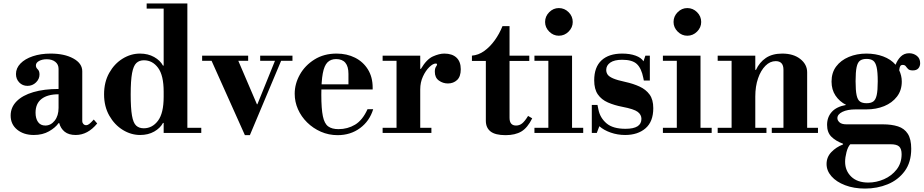

<svg xmlns="http://www.w3.org/2000/svg" viewBox="-20 -774 5378 1118"><path d="M177 12Q118 12 80 -19Q42 -50 42 -101Q42 -149 76.5 -184Q111 -219 174 -237.5Q237 -256 321 -256V-373Q321 -399 302 -414Q283 -429 252 -429Q226 -429 207.5 -419Q189 -409 189 -393Q189 -380 199.5 -370.5Q210 -361 210 -340Q210 -314 189.5 -294Q169 -274 140 -274Q111 -274 92 -294Q73 -314 73 -343Q73 -377 99 -404Q125 -431 171 -446.5Q217 -462 275 -462Q355 -462 407 -433.5Q459 -405 459 -359V-68Q459 -59 465.5 -52Q472 -45 482 -45Q490 -45 499.5 -52Q509 -59 526 -78L546 -55Q491 12 421 12Q380 12 356.5 -7Q333 -26 325 -57H321Q303 -31 265.5 -9.5Q228 12 177 12ZM244 -43Q276 -43 298.5 -71.5Q321 -100 321 -146V-225Q257 -225 222 -198Q187 -171 187 -118Q187 -84 201.5 -63.5Q216 -43 244 -43Z M796 12Q743 12 695 -17.5Q647 -47 616.5 -100.5Q586 -154 586 -225Q586 -296 616 -349.5Q646 -403 694 -432.5Q742 -462 795 -462Q842 -462 877.5 -442Q913 -422 929 -392H953L933 -240Q933 -335 900.5 -379Q868 -423 818 -423Q791 -423 774 -407Q757 -391 749 -348Q741 -305 741 -224Q741 -144 748.5 -101Q756 -58 773 -42.5Q790 -27 817 -27Q867 -27 900 -71Q933 -115 933 -210L953 -58H929Q913 -28 878 -8Q843 12 796 12ZM933 0V-30H1152V0ZM933 -15V-738H1071V-15ZM834 -724V-754H1071V-724Z M1157 -420V-450H1425V-420ZM1495 -420V-450H1683V-420ZM1406 13 1203 -440H1359L1476 -167H1481ZM1406 13 1586 -432H1622L1435 13Z M1946 13Q1894 13 1848.5 -7Q1803 -27 1768.5 -61Q1734 -95 1715 -138Q1696 -181 1696 -228Q1696 -286 1726 -339.5Q1756 -393 1811 -427.5Q1866 -462 1940 -462Q2000 -462 2047.5 -438Q2095 -414 2122.5 -369.5Q2150 -325 2150 -264V-253H1803V-283H2009V-344Q2009 -430 1937 -430Q1906 -430 1887 -411Q1868 -392 1859.5 -346.5Q1851 -301 1851 -222Q1851 -141 1860 -97.5Q1869 -54 1891 -38Q1913 -22 1951 -22Q2004 -22 2047.5 -48Q2091 -74 2120 -138H2153Q2132 -69 2076.5 -28Q2021 13 1946 13Z M2208 0V-30H2289V-420H2208V-450H2427V-373H2431Q2464 -429 2501 -445.5Q2538 -462 2567 -462Q2613 -462 2638 -438.5Q2663 -415 2663 -371Q2663 -328 2641.5 -308Q2620 -288 2588 -288Q2559 -288 2535.5 -305Q2512 -322 2512 -356Q2512 -376 2518.5 -385Q2525 -394 2525 -399Q2525 -401 2523.5 -402.5Q2522 -404 2517 -404Q2501 -404 2479.5 -383Q2458 -362 2442.5 -328Q2427 -294 2427 -254V-30H2492V0Z M2924 13Q2864 13 2836.5 -8.5Q2809 -30 2809 -71V-419H2728V-450Q2766 -453 2799.5 -477Q2833 -501 2860.5 -539Q2888 -577 2906 -622H2947V-450H3062V-419H2947V-88Q2947 -43 2985 -43Q3005 -43 3020.5 -55.5Q3036 -68 3055 -99L3079 -85Q3052 -30 3016 -8.5Q2980 13 2924 13Z M3173 -15V-434H3311V-15ZM3092 0V-30H3376V0ZM3092 -420V-450H3311V-420ZM3234 -566Q3202 -566 3178 -590Q3154 -614 3154 -646Q3154 -679 3178 -703Q3202 -727 3234 -727Q3267 -727 3291 -703Q3315 -679 3315 -646Q3315 -614 3291 -590Q3267 -566 3234 -566Z M3620 12Q3576 12 3536 -2Q3496 -16 3470 -39L3455 0H3426V-163H3459L3465 -134Q3475 -87 3512 -55.5Q3549 -24 3622 -24Q3669 -24 3692 -38.5Q3715 -53 3715 -82Q3715 -106 3693.5 -122.5Q3672 -139 3604 -152Q3557 -161 3519.5 -177.5Q3482 -194 3461 -224.5Q3440 -255 3440 -306Q3440 -383 3482.5 -422.5Q3525 -462 3603 -462Q3648 -462 3681 -450Q3714 -438 3727 -417L3738 -450H3764V-305H3729L3726 -320Q3715 -376 3688.5 -401Q3662 -426 3603 -426Q3557 -426 3533.5 -409.5Q3510 -393 3510 -367Q3510 -352 3518 -340Q3526 -328 3550 -317.5Q3574 -307 3621 -297Q3667 -287 3704 -270Q3741 -253 3762.5 -223.5Q3784 -194 3784 -144Q3784 -66 3739 -27Q3694 12 3620 12Z M3921 -15V-434H4059V-15ZM3840 0V-30H4124V0ZM3840 -420V-450H4059V-420ZM3982 -566Q3950 -566 3926 -590Q3902 -614 3902 -646Q3902 -679 3926 -703Q3950 -727 3982 -727Q4015 -727 4039 -703Q4063 -679 4063 -646Q4063 -614 4039 -590Q4015 -566 3982 -566Z M4542 -15V-368Q4542 -418 4497 -418Q4464 -418 4437 -391Q4410 -364 4394 -317.5Q4378 -271 4378 -212L4358 -367H4382Q4402 -411 4439.5 -436.5Q4477 -462 4535 -462Q4600 -462 4640 -430.5Q4680 -399 4680 -353V-15ZM4159 0V-30H4443V0ZM4240 -15V-434H4378V-15ZM4474 0V-30H4743V0ZM4159 -420V-450H4378V-420Z M5017 324Q4952 324 4901 304.5Q4850 285 4821.5 252.5Q4793 220 4793 181Q4793 141 4820.5 112Q4848 83 4889 67V63Q4846 47 4821 22Q4796 -3 4796 -47Q4796 -92 4823.5 -122.5Q4851 -153 4907 -163Q4868 -183 4845 -217.5Q4822 -252 4822 -299Q4822 -351 4849 -387Q4876 -423 4922.5 -442.5Q4969 -462 5025 -462Q5078 -462 5122.5 -445.5Q5167 -429 5195 -397Q5206 -426 5225.5 -445Q5245 -464 5274 -464Q5299 -464 5318.5 -449Q5338 -434 5338 -406Q5338 -388 5327.5 -376Q5317 -364 5295 -364Q5276 -364 5268 -372Q5260 -380 5254.5 -388Q5249 -396 5236 -396Q5227 -396 5222.5 -389.5Q5218 -383 5216 -365Q5223 -350 5227 -333.5Q5231 -317 5231 -299Q5231 -248 5203 -211.5Q5175 -175 5128.5 -156Q5082 -137 5025 -137H4963Q4914 -137 4885 -122.5Q4856 -108 4856 -86Q4856 -73 4868.5 -61.5Q4881 -50 4909 -50H5121Q5172 -50 5209 -38Q5246 -26 5266 5Q5286 36 5286 92Q5286 171 5248 222.5Q5210 274 5149 299Q5088 324 5017 324ZM5036 289Q5083 289 5127.5 269.5Q5172 250 5201 213Q5230 176 5230 124Q5230 93 5216 79.5Q5202 66 5166 66H4931Q4917 81 4909 112Q4901 143 4901 168Q4901 220 4936.5 254.5Q4972 289 5036 289ZM5026 -173Q5051 -173 5065 -183Q5079 -193 5085 -220.5Q5091 -248 5091 -300Q5091 -355 5084.5 -383Q5078 -411 5064 -421Q5050 -431 5026 -431Q5002 -431 4988 -421Q4974 -411 4968 -383Q4962 -355 4962 -301Q4962 -247 4968 -219.5Q4974 -192 4988 -182.5Q5002 -173 5026 -173Z"/></svg>

Font: Libre Bodoni
Style: Bold
Weight: 700
Designer: Pablo Impallari, Rodrigo Fuenzalida
Foundry: Impallari Type
Version: Version 2.005;gftools[0.9.23]